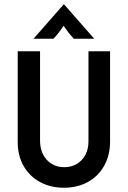

<svg xmlns="http://www.w3.org/2000/svg" viewBox="-20 -864 596 895"><path d="M277.8 11.1Q215.3 11.1 166.7 -15.3Q118.1 -41.7 90.3 -89.9Q62.5 -138.2 62.5 -203.5V-625H166.7V-208.3Q166.7 -170.8 181.2 -143.1Q195.8 -115.3 221.2 -100Q246.5 -84.7 279.2 -84.7Q312.5 -84.7 337.8 -99.7Q363.2 -114.6 377.8 -141.7Q392.4 -168.8 392.4 -204.9V-625H493.1V-206.2Q493.1 -140.3 465.6 -91.3Q438.2 -42.4 389.6 -15.6Q341 11.1 277.8 11.1ZM136.1 -683.3 277.1 -843.8H278.5L419.4 -683.3H323.6Q311.1 -697.2 300.3 -711.1Q289.6 -725 276.4 -743.8Q263.9 -725 253.1 -711.1Q242.4 -697.2 229.2 -683.3Z"/></svg>

Font: Afacad Flux Medium
Style: Regular
Weight: 500
Designer: Kristian Moeller
Foundry: Dicotype
Version: Version 1.100